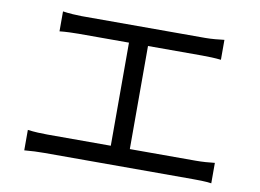

<svg xmlns="http://www.w3.org/2000/svg" viewBox="-68 -742 1092 805"><g transform="rotate(10 478.0 -339.0)"><path d="M164.1 -41.9H796.2C815.3 -41.9 850.1 -41.9 876.1 -38V-125C851.2 -122.2 825.3 -120 796.2 -120H514.9V-558.9H745C771 -558.9 801.8 -557.9 826 -555V-639.9C802.9 -637.1 773.1 -633.9 745 -633.9H219.1C199.9 -633.9 163 -636 138.8 -639.9V-555C163 -557.9 201 -558.9 219.1 -558.9H433.9V-120H164.1C139.2 -120 109 -121.1 79.9 -125V-38C109.7 -40.8 139.2 -41.9 164.1 -41.9Z"/></g></svg>

Font: Karasuma Gothic
Style: Regular
Weight: 400
Designer: Rasmus Andersson, Ryoko Nishizuka
Foundry: Genbu
Version: Version 1.00